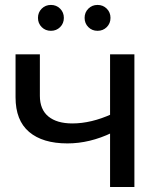

<svg xmlns="http://www.w3.org/2000/svg" viewBox="-20 -747 650 767"><path d="M42.1 -358.3V-529.9H139.3V-364.3Q139.3 -309.6 173.3 -281.7Q207.3 -253.9 269 -253.9Q344.4 -253.9 427.1 -291.6L427 -216.7Q338.3 -174.1 249.3 -174.1Q150.3 -174.1 96.2 -220.1Q42.1 -266.1 42.1 -358.3ZM419.7 -529.9H516.9V0H419.7ZM318 -675.6Q318 -697.5 332.9 -712.4Q347.7 -727.3 369.7 -727.3Q391.6 -727.3 406.5 -712.4Q421.4 -697.5 421.4 -675.6Q421.4 -653.6 406.5 -638.7Q391.6 -623.9 369.7 -623.9Q347.7 -623.9 332.9 -638.7Q318 -653.6 318 -675.6ZM131.7 -675.6Q131.7 -697.5 146.6 -712.4Q161.4 -727.3 183.4 -727.3Q205.3 -727.3 220.2 -712.4Q235.1 -697.5 235.1 -675.6Q235.1 -653.6 220.2 -638.7Q205.3 -623.9 183.4 -623.9Q161.4 -623.9 146.6 -638.7Q131.7 -653.6 131.7 -675.6Z"/></svg>

Font: iiserrat Thin
Style: Regular
Weight: 100
Designer: Akira Ohta
Foundry: Akira Ohta
Version: Version 1.200;Glyphs 3.3.1 (3343)